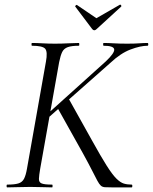

<svg xmlns="http://www.w3.org/2000/svg" viewBox="-20 -811 662 831"><path d="M11.4 0Q8.4 0 8.4 -6Q8.4 -12 11.4 -12Q42.4 -12 59.2 -17Q76 -22 83.9 -37Q91.8 -52 96.8 -81L178.8 -544Q186.8 -587 175.6 -600Q164.4 -613 118.4 -613Q116.4 -613 116.4 -619Q116.4 -625 118.4 -625Q139 -625 164.1 -623.5Q189.2 -622 217.8 -622Q247.4 -622 274.5 -623.5Q301.6 -625 321.2 -625Q323.2 -625 323.2 -619Q323.2 -613 321.2 -613Q290.2 -613 273.4 -607Q256.6 -601 249.2 -586Q241.8 -571 236 -542L154 -81Q149 -52 148.5 -37Q148 -22 160.4 -17Q172.8 -12 205.4 -12Q207.6 -12 207.6 -6Q207.6 0 205.4 0Q184.4 0 163 -1Q141.6 -2 110.8 -2Q82.2 -2 56.6 -1Q31 0 11.4 0ZM464.6 0Q444.8 0 434 -0.7Q423.2 -1.4 416.3 -7.6Q409.4 -13.8 401.2 -29.1Q393 -44.4 378.6 -72.9Q364.2 -101.4 338.6 -148L227 -347.6L276 -386.2L378.6 -202.4Q416.8 -133.4 441.5 -94.4Q466.2 -55.4 483.6 -38.2Q501 -21 516 -16.5Q531 -12 549.8 -12Q552.8 -12 552.8 -6Q552.8 0 549.8 0Q516 0 495.4 0Q474.8 0 464.6 0ZM152 -287.6 437.4 -544.8Q476.4 -581.6 474.3 -597.3Q472.2 -613 428.4 -613Q426.4 -613 426.4 -619Q426.4 -625 428.4 -625Q448.4 -625 472.4 -623.5Q496.4 -622 530.4 -622Q563.2 -622 582.3 -623.5Q601.4 -625 618.8 -625Q621.8 -625 621.8 -619Q621.8 -613 618.8 -613Q587.8 -613 544.9 -596.8Q502 -580.6 457.6 -538.8L173.8 -288ZM379.2 -685 305.6 -782.6Q304.6 -784.6 308 -787.7Q311.4 -790.8 312.8 -789.6L397.2 -732.2L498.6 -790.4Q501.4 -792.2 504 -788.4Q506.6 -784.6 504.6 -782.6L398 -685Q387.8 -674.8 379.2 -685Z"/></svg>

Font: Cormorant Light
Style: Italic
Weight: 300
Italic angle: -10°
Designer: Christian Thalmann (Catharsis Fonts)
Foundry: Catharsis Fonts
Version: Version 4.000